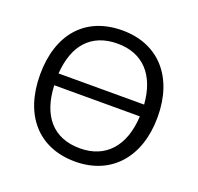

<svg xmlns="http://www.w3.org/2000/svg" viewBox="-126 -850 1024 995"><g transform="rotate(20 386.0 -352.5)"><path d="M62 -353C62 -131 183 9 386 9C584 9 710 -131 710 -354C710 -575 585 -714 386 -714C181 -714 62 -575 62 -353ZM150 -326H622C614 -160 528 -64 386 -64C238 -64 157 -160 150 -326ZM150 -391C161 -550 241 -641 386 -641C526 -641 610 -550 622 -391Z"/></g></svg>

Font: Poppy and Pepper
Style: Regular
Weight: 400
Designer: Thy Ha
Foundry: Thy Ha
Version: Version 0.001;Glyphs 3.2 (3227)